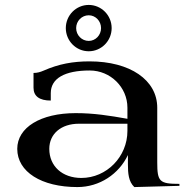

<svg xmlns="http://www.w3.org/2000/svg" viewBox="-20 -754 758 779"><path d="M247 -640C247 -588.1 288.7 -546 340 -546C391.3 -546 433 -588.1 433 -640C433 -691.9 391.3 -734 340 -734C288.7 -734 247 -691.9 247 -640ZM289 -640C289 -668.7 311.8 -692 340 -692C367.6 -692 390 -668.7 390 -640C390 -611.3 367.6 -588 340 -588C311.8 -588 289 -611.3 289 -640ZM50 -150C50 -57 147.8 5 294 5C384.4 5 462.5 -48.1 499 -125V-87C499 -50.8 501.5 -17.2 525 5L708 0V-8C627 -8 618 -17 618 -95V-317C618 -429.3 508 -505 343 -505C275.7 -505 218.4 -494.5 157 -467.5C143.3 -461.5 130.8 -458 116 -458V-398C116 -364.2 139.4 -346 186 -346V-376C186 -435.6 241.7 -468 344 -468C428.1 -468 497 -400.3 497 -317V-272C423.7 -285 361.2 -295 287 -295C145 -295 50 -237 50 -150ZM180 -150C180 -210.9 228 -252 300 -252H497V-223C497 -118.1 412.7 -32 310 -32C233.4 -32 180 -79.2 180 -150Z"/></svg>

Font: Prida01
Style: Black
Weight: 900
Designer: gluk
Foundry: gluk
Version: Version 00.072